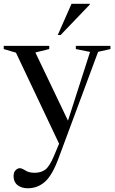

<svg xmlns="http://www.w3.org/2000/svg" viewBox="-24 -752 600 1004"><path d="M121 232.5Q89 232.5 68 216.2Q47 200 47 169.5Q47 148 57.8 137.8Q68.5 127.5 79.5 127.5Q90 127.5 108.8 139.5Q127.5 151.5 157 151.5Q190.5 151.5 212.8 135Q235 118.5 258 64L285 -0.5L59.5 -476.5L-4.5 -495.5V-512H233.5V-495.5L161 -477.5L331.5 -121L447 -480.5L372.5 -495.5V-512H553.5V-495.5L489 -481L281.5 77.5Q248.5 166 210.2 199.2Q172 232.5 121 232.5ZM278 -569 350 -732H445.5V-728L293 -569Z"/></svg>

Font: Newsreader 72pt
Style: Regular
Weight: 400
Designer: Hugues Gentile
Foundry: Production Type
Version: Version 1.003; ttfautohint (v1.8.3)